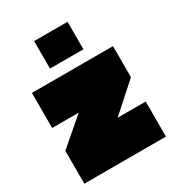

<svg xmlns="http://www.w3.org/2000/svg" viewBox="-173 -820 846 925"><g transform="rotate(-30 250.0 -358.0)"><path d="M24 -310V-505H475V-332L322 -195H478V0H24V-183L172 -310ZM158 -563V-716H344V-563Z"/></g></svg>

Font: Titillium Web
Style: Black
Weight: 900
Version: Version 1.001;PS 35.000;hotconv 1.0.70;makeotf.lib2.5.55311